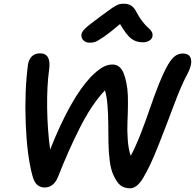

<svg xmlns="http://www.w3.org/2000/svg" viewBox="-20 -998 1046 1030"><path d="M461.9 -769Q439.9 -769 427.2 -782Q414.6 -794.9 417 -814Q419.4 -828.1 437.5 -845.7Q455.6 -863.3 518.1 -909.2Q533.2 -919.9 553.7 -935.1Q574.2 -950.2 582 -955.6Q589.8 -960.9 601.8 -967.5Q613.8 -974.1 622.6 -976.1Q631.3 -978 643.1 -978Q669.4 -978 685.3 -967Q701.2 -956.1 714.8 -928.2Q729.5 -900.4 747.1 -878.9Q764.6 -857.4 776.1 -848.1Q787.6 -838.9 793.9 -827.6Q800.3 -816.4 797.9 -803.2Q795.9 -789.1 781 -780Q766.1 -771 747.1 -771Q710 -771 684.1 -790.8Q658.2 -810.5 624 -869.1Q569.8 -822.8 535.9 -799.8Q502 -776.9 489.7 -772.9Q477.5 -769 461.9 -769ZM678.2 12.2Q647.9 12.2 627.4 -2.7Q606.9 -17.6 587.9 -60.1Q574.7 -88.9 568.6 -135.5Q562.5 -182.1 561.8 -232.9Q561 -283.7 560.8 -334.5Q560.5 -385.3 556.6 -434.1Q552.7 -482.9 543 -513.2Q507.3 -476.1 472.4 -423.6Q437.5 -371.1 404.8 -305.4Q372.1 -239.7 346.7 -182.4Q321.3 -125 291 -48.8Q268.1 7.8 219.2 7.8Q196.3 7.8 179.2 -6.8Q162.1 -21.5 151.9 -63Q124.5 -168.9 117.9 -338.1Q111.3 -507.3 129.9 -649.9Q133.3 -676.8 149.7 -694.3Q166 -711.9 194.8 -711.9Q256.3 -711.9 243.2 -622.1Q231.4 -536.1 232.9 -419.2Q234.4 -302.2 249 -195.8Q357.4 -468.8 466.8 -585Q499 -617.7 526.6 -634.8Q554.2 -651.9 583 -651.9Q615.7 -651.9 634.5 -622.3Q653.3 -592.8 663.1 -522Q667 -488.8 666.5 -439.2Q666 -389.6 663.8 -344.7Q661.6 -299.8 665.3 -248.8Q668.9 -197.8 681.2 -162.1Q706.5 -208.5 734.9 -281Q763.2 -353.5 784.2 -416Q805.2 -478.5 832 -545.7Q858.9 -612.8 881.8 -651.9Q901.4 -684.6 919.7 -697.8Q938 -710.9 960.9 -710.9Q998 -710.9 1004.6 -680.2Q1011.2 -649.4 984.9 -600.1Q953.1 -542 911.9 -431.6Q870.6 -321.3 827.9 -213.1Q785.2 -105 747.1 -42Q713.9 12.2 678.2 12.2Z"/></svg>

Font: Shantell Sans Normal
Style: Italic
Weight: 500
Italic angle: -11.31°
Designer: Stephen Nixon, Anya Danilova, Shantell Martin
Foundry: Arrow Type
Version: Version 1.006;[559af2be0]